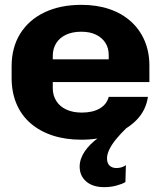

<svg xmlns="http://www.w3.org/2000/svg" viewBox="-20 -567 663 793"><path d="M316 10Q250 10 197 -7.5Q144 -25 106 -58Q68 -91 48 -138.5Q28 -186 28 -245V-293Q28 -371 63.5 -428Q99 -485 164 -516Q229 -547 316 -547Q380 -547 431.5 -529.5Q483 -512 520 -479Q557 -446 577 -399.5Q597 -353 597 -296V-228H171V-322H442L429 -307V-340Q429 -369 415 -390.5Q401 -412 376 -424Q351 -436 316 -436Q279 -436 252.5 -423.5Q226 -411 212 -388.5Q198 -366 198 -336V-202Q198 -173 212.5 -150Q227 -127 254 -114.5Q281 -102 318 -102Q363 -102 392 -119Q421 -136 429 -167H591Q583 -112 545 -72.5Q507 -33 448 -11.5Q389 10 316 10ZM411 206Q363 206 336 182.5Q309 159 309 121Q309 90 329.5 59Q350 28 388.5 0.5Q427 -27 482 -49L494 -47L504 -40Q477 -14 458.5 9Q440 32 431 51.5Q422 71 422 87Q422 107 432.5 117Q443 127 461 127Q472 127 482 124Q492 121 500 115L498 185Q485 193 461 199.5Q437 206 411 206Z"/></svg>

Font: Hubot Sans
Style: Bold
Weight: 700
Designer: Deni Anggara
Foundry: GitHub, Inc., Subsidiary of Microsoft Corporation
Version: Version 2.000